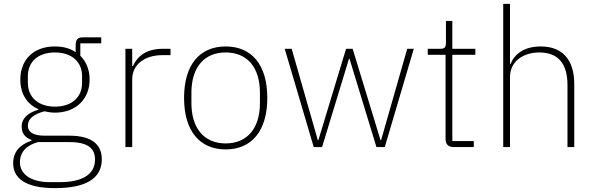

<svg xmlns="http://www.w3.org/2000/svg" viewBox="-20 -760 3079 992"><path d="M506 63C506 -12 456 -59 338 -59H209C144 -59 124 -83 124 -111C124 -147 155 -170 209 -185C228 -181 244 -178 264 -178C371 -178 443 -247 443 -349C443 -400 425 -442 395 -472V-536H503V-567H406C382 -567 371 -554 371 -530V-490C343 -510 307 -520 263 -520C154 -520 85 -452 85 -349C85 -274 120 -222 178 -196V-193C132 -180 92 -153 92 -106C92 -73 108 -49 143 -37V-33C84 -14 48 24 48 83C48 161 112 212 264 212C419 212 506 165 506 63ZM471 65C471 145 398 181 291 181H236C139 181 83 139 83 79C83 22 121 -11 177 -26H336C437 -26 471 8 471 65ZM264 -209C177 -209 124 -259 124 -331V-367C124 -439 175 -489 264 -489C352 -489 404 -439 404 -367V-331C404 -259 352 -209 264 -209Z M663 0V-349C663 -432 734 -475 817 -475H861V-508H823C732 -508 689 -467 667 -419H663V-508H628V0Z M1146 12C1279 12 1361 -82 1361 -254C1361 -427 1279 -520 1146 -520C1013 -520 931 -427 931 -254C931 -82 1013 12 1146 12ZM1146 -19C1034 -19 969 -98 969 -227V-281C969 -411 1034 -489 1146 -489C1258 -489 1323 -411 1323 -281V-227C1323 -98 1258 -19 1146 -19Z M1601 0H1644L1783 -456H1786L1925 0H1968L2118 -508H2084L1949 -36H1946L1802 -508H1768L1625 -36H1622L1487 -508H1451Z M2428 0V-31H2317V-477H2436V-508H2317V-652H2284V-539C2284 -517 2278 -508 2256 -508H2190V-477H2282V-42C2282 -15 2296 0 2325 0Z M2580 0H2615V-361C2615 -447 2688 -489 2766 -489C2860 -489 2912 -436 2912 -320V0H2947V-326C2947 -452 2885 -520 2774 -520C2686 -520 2638 -479 2618 -430H2615V-740H2580Z"/></svg>

Font: IBM Plex Arabic ExtraLight
Style: Regular
Weight: 200
Designer: Mike Abbink, Paul van der Laan, Pieter van Rosmalen, Wael Morcos, Khajak Apelian
Foundry: Bold Monday
Version: Version 1.0